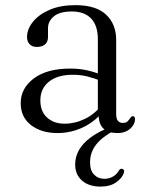

<svg xmlns="http://www.w3.org/2000/svg" viewBox="-20 -494 562 728"><path d="M404 -14.5 413 1Q367.5 25 344.5 54.2Q321.5 83.5 321.5 122Q321.5 152.5 336.8 168.2Q352 184 376 184Q393 184 407.8 175.8Q422.5 167.5 430.5 153Q433.5 148.5 436.2 147Q439 145.5 443 146Q446.5 146.5 449.2 150Q452 153.5 450 160Q444.5 180 421.2 196.8Q398 213.5 361.5 213.5Q317 213.5 291 190.8Q265 168 265 129.5Q265 100 280 74Q295 48 326 25.5Q357 3 404 -14.5ZM354 -59.5V-68.5L351 -72.5V-345.5Q351 -397 325.5 -423.8Q300 -450.5 252.5 -450.5Q206 -450.5 184 -431.8Q162 -413 162 -387.5V-353.5Q162 -335 150.5 -325.5Q139 -316 119.5 -316Q102.5 -316 92.5 -326.2Q82.5 -336.5 82.5 -353.5Q82.5 -383.5 104.8 -411.2Q127 -439 168 -456.8Q209 -474.5 266 -474.5Q344 -474.5 382.2 -438.5Q420.5 -402.5 420.5 -343V-62Q420.5 -43.5 427.2 -35.8Q434 -28 445 -28Q458.5 -28 464 -34Q469.5 -40 473.5 -46Q475.5 -49 477.8 -51.2Q480 -53.5 484 -53.5Q488 -53.5 490 -50.5Q492 -47.5 492 -42Q492 -30 484.2 -18Q476.5 -6 461.8 2.2Q447 10.5 425 10.5Q390.5 10.5 372.2 -6.5Q354 -23.5 354 -59.5ZM58.5 -103Q58.5 -159.5 108.5 -196.8Q158.5 -234 246.5 -234Q282.5 -234 313 -226.8Q343.5 -219.5 367.5 -209L362.5 -187.5Q338.5 -197 312.5 -203.8Q286.5 -210.5 256 -210.5Q198 -210.5 165.5 -184.2Q133 -158 133 -113.5Q133 -71 158.8 -48Q184.5 -25 224.5 -25Q264 -25 301 -42.8Q338 -60.5 365.5 -95L375 -77Q343.5 -35 296.8 -12.2Q250 10.5 198 10.5Q136.5 10.5 97.5 -19.8Q58.5 -50 58.5 -103Z"/></svg>

Font: Fraunces Light
Style: Regular
Weight: 300
Version: Version 1.000;[b76b70a41]